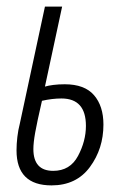

<svg xmlns="http://www.w3.org/2000/svg" viewBox="-20 -551 384 581"><path d="M293 -174Q293 -230 264.5 -263Q236 -296 176 -296Q157 -296 141.5 -294Q126 -292 116 -289L168 -531H116L40 -177Q35 -158 32.5 -136.5Q30 -115 30 -96Q30 10 136 10Q211 10 252 -45.5Q293 -101 293 -174ZM81 -100Q81 -119 86.5 -150Q92 -181 107 -246Q138 -253 166 -253Q240 -253 240 -170Q240 -124 216 -79Q192 -34 141 -34Q81 -34 81 -100Z"/></svg>

Font: Noto Sans Display Condensed Light
Style: Italic
Weight: 300
Width: 3
Designer: Monotype Design team
Foundry: Monotype Imaging Inc.
Version: 1.000